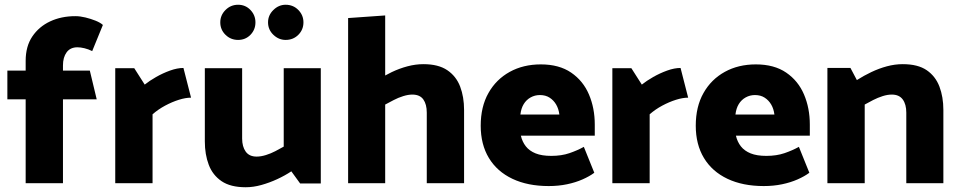

<svg xmlns="http://www.w3.org/2000/svg" viewBox="-20 -771 4039 808"><path d="M11 -353H88V0H245V-353H387L358 -474H245V-496Q245 -530 260.5 -551Q276 -572 306 -572Q319 -572 335.5 -568Q352 -564 368 -556L413 -666Q402 -676 382 -684Q362 -692 339.5 -697.5Q317 -703 297 -703Q238 -703 191 -681Q144 -659 116 -617.5Q88 -576 88 -515V-474H11Z M622 0V-290Q646 -311 675 -326.5Q704 -342 732.5 -351Q761 -360 784 -360L752 -485Q726 -485 695.5 -474Q665 -463 637 -447Q609 -431 589 -415L545 -484H465V0Z M1174 -484V-154Q1158 -145 1139 -135Q1120 -125 1099 -118.5Q1078 -112 1060 -112Q1029 -112 1014 -133Q999 -154 999 -188V-484H842V-176Q842 -121 858.5 -77.5Q875 -34 912.5 -8.5Q950 17 1014 17Q1046 17 1080 7.5Q1114 -2 1146.5 -17Q1179 -32 1206 -50L1243 1H1330V-484ZM982 -603Q1013 -603 1034 -624.5Q1055 -646 1055 -677Q1055 -707 1034 -729Q1013 -751 982 -751Q951 -751 929 -729Q907 -707 907 -677Q907 -646 929 -624.5Q951 -603 982 -603ZM1182 -603Q1214 -603 1235.5 -624.5Q1257 -646 1257 -677Q1257 -707 1235.5 -729Q1214 -751 1182 -751Q1153 -751 1130.5 -729Q1108 -707 1108 -677Q1108 -646 1130.5 -624.5Q1153 -603 1182 -603Z M1601 -331Q1618 -340 1637 -350Q1656 -360 1677 -366.5Q1698 -373 1715 -373Q1747 -373 1761.5 -352.5Q1776 -332 1776 -297V0H1933V-308Q1933 -363 1916.5 -406.5Q1900 -450 1862.5 -475.5Q1825 -501 1762 -501Q1729 -501 1695 -492Q1661 -483 1628.5 -467.5Q1596 -452 1569 -434ZM1601 0V-706L1445 -695V0Z M2483 -200V-247Q2483 -316 2458.5 -373.5Q2434 -431 2383.5 -465.5Q2333 -500 2256 -500Q2182 -500 2125 -468.5Q2068 -437 2035.5 -379.5Q2003 -322 2003 -242Q2003 -163 2037.5 -106Q2072 -49 2136.5 -18.5Q2201 12 2289 12Q2330 12 2366 4.5Q2402 -3 2431.5 -16Q2461 -29 2481 -44L2437 -153Q2410 -138 2376.5 -126.5Q2343 -115 2300 -115Q2260 -115 2234 -125.5Q2208 -136 2193 -155Q2178 -174 2172 -200ZM2170 -289Q2173 -315 2184 -333Q2195 -351 2213 -361Q2231 -371 2252 -371Q2276 -371 2293 -360Q2310 -349 2320.5 -331Q2331 -313 2334 -289Z M2714 0V-290Q2738 -311 2767 -326.5Q2796 -342 2824.5 -351Q2853 -360 2876 -360L2844 -485Q2818 -485 2787.5 -474Q2757 -463 2729 -447Q2701 -431 2681 -415L2637 -484H2557V0Z M3388 -200V-247Q3388 -316 3363.5 -373.5Q3339 -431 3288.5 -465.5Q3238 -500 3161 -500Q3087 -500 3030 -468.5Q2973 -437 2940.5 -379.5Q2908 -322 2908 -242Q2908 -163 2942.5 -106Q2977 -49 3041.5 -18.5Q3106 12 3194 12Q3235 12 3271 4.5Q3307 -3 3336.5 -16Q3366 -29 3386 -44L3342 -153Q3315 -138 3281.5 -126.5Q3248 -115 3205 -115Q3165 -115 3139 -125.5Q3113 -136 3098 -155Q3083 -174 3077 -200ZM3075 -289Q3078 -315 3089 -333Q3100 -351 3118 -361Q3136 -371 3157 -371Q3181 -371 3198 -360Q3215 -349 3225.5 -331Q3236 -313 3239 -289Z M3619 0V-331Q3635 -340 3654.5 -350Q3674 -360 3694.5 -366.5Q3715 -373 3733 -373Q3764 -373 3779 -352.5Q3794 -332 3794 -297V0H3950V-308Q3950 -363 3933.5 -406.5Q3917 -450 3880 -475.5Q3843 -501 3779 -501Q3746 -501 3712.5 -492Q3679 -483 3646.5 -467.5Q3614 -452 3586 -434L3559 -485H3462V0Z"/></svg>

Font: Catamaran ExtraBold
Style: Regular
Weight: 800
Designer: Pria Ravichandran
Version: Version 2.000